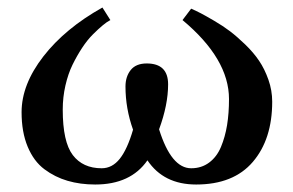

<svg xmlns="http://www.w3.org/2000/svg" viewBox="-20 -476 776 508"><path d="M700.2 -207Q700.2 -107.4 648.9 -47.6Q597.7 12.2 499 12.2Q413.1 12.2 370.1 -51.8Q325.7 12.2 231.9 12.2Q192.4 12.2 158.9 2.4Q125.5 -7.3 97.4 -28.3Q69.3 -49.3 53.2 -87.9Q37.1 -126.5 37.1 -179.2Q37.1 -252.4 94.7 -326.7Q152.3 -400.9 251 -456.1L272 -422.9Q263.2 -418.5 251.7 -408.9Q240.2 -399.4 225.6 -384.8Q210.9 -370.1 197.3 -349.4Q183.6 -328.6 171.9 -304.7Q160.2 -280.8 153.1 -249.8Q146 -218.8 146 -186Q146 -100.6 172.6 -65.7Q199.2 -30.8 249 -30.8Q276.9 -30.8 296.9 -55.9Q316.9 -81.1 332 -132.8Q312 -189 312 -247.1Q312 -273.4 325.9 -290.8Q339.8 -308.1 368.2 -308.1Q424.8 -308.1 424.8 -252.9Q424.8 -198.7 400.9 -133.8Q433.1 -30.8 485.8 -30.8Q513.2 -30.8 533.4 -45.9Q553.7 -61 564.7 -87.4Q575.7 -113.8 580.8 -145Q585.9 -176.3 585.9 -213.9Q585.9 -320.3 462.9 -422.9L485.8 -453.1Q500 -446.8 511.7 -440.7Q523.4 -434.6 546.9 -420.9Q570.3 -407.2 588.6 -393.3Q606.9 -379.4 628.9 -358.2Q650.9 -336.9 665.5 -315.2Q680.2 -293.5 690.2 -265.1Q700.2 -236.8 700.2 -207Z"/></svg>

Font: Linux Libertine G
Style: Semibold
Weight: 600
Designer: Philipp H. Poll
Foundry: Philipp H. Poll
Version: Version 5.1.1